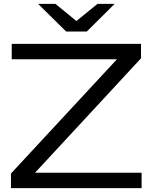

<svg xmlns="http://www.w3.org/2000/svg" viewBox="-20 -978 793 998"><path d="M37 0V-76L625 -710L675 -670H41V-750H713V-675L125 -40L80 -80H716V0ZM431 -814H324L178 -958H268L395 -854H359L487 -958H576Z"/></svg>

Font: Unbounded Light
Style: Regular
Weight: 300
Designer: Luke Prowse, Jean-Baptiste Morizot, Fátima Lázaro, Florian Runge
Foundry: NaN
Version: Version 1.700